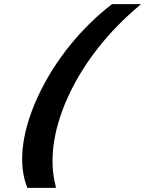

<svg xmlns="http://www.w3.org/2000/svg" viewBox="-20 -734 701 927"><path d="M111 173H250L248 161C220 54 229 -93 309 -268C391 -446 517 -592 647 -702L661 -714H521L517 -711C381 -606 248 -452 162 -266C78 -82 70 67 111 170Z"/></svg>

Font: Passageway
Style: BdSuIt
Weight: 700
Foundry: Ascender Corporation
Version: Version 1.11